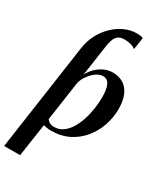

<svg xmlns="http://www.w3.org/2000/svg" viewBox="-270 -923 1076 1270"><g transform="rotate(30 268.0 -288.0)"><path d="M-9 253.5 108 -560Q116.5 -620 143 -669.8Q169.5 -719.5 207.5 -755.5Q245.5 -791.5 290 -811Q334.5 -830.5 379 -830.5Q395 -830.5 407.8 -828.5Q420.5 -826.5 428.5 -822.5L414.5 -731.5Q398 -743.5 377 -749.2Q356 -755 332 -755Q305.5 -755 288.2 -746Q271 -737 260.5 -714.8Q250 -692.5 244 -652L210 -418Q225.5 -449.5 250.8 -474Q276 -498.5 307.2 -512.8Q338.5 -527 372 -527Q419.5 -527 454 -505.2Q488.5 -483.5 506.8 -440.8Q525 -398 525 -335.5Q525 -271.5 504 -210Q483 -148.5 442.5 -98.5Q402 -48.5 343 -18.8Q284 11 207.5 11Q193.5 11 178.5 8.8Q163.5 6.5 150 3.5L113 253.5ZM213.5 -20.5Q250.5 -20.5 279.2 -40.8Q308 -61 329.2 -95.2Q350.5 -129.5 364.5 -172.2Q378.5 -215 385.2 -260.8Q392 -306.5 392 -349.5Q392 -409 377 -441.5Q362 -474 328 -474Q303 -474 277 -456Q251 -438 230.8 -410.2Q210.5 -382.5 201.5 -351.5L157.5 -47.5Q165 -36 178.8 -28.2Q192.5 -20.5 213.5 -20.5Z"/></g></svg>

Font: Merriweather 120pt SemiBold
Style: Italic
Weight: 600
Italic angle: -7.8°
Version: Version 2.101